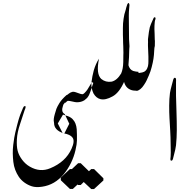

<svg xmlns="http://www.w3.org/2000/svg" viewBox="-20 -1115 1253 1283"><path d="M398.4 -226.1Q401.9 -225.1 405.3 -224.1Q449.7 -216.8 464.8 -195.3Q481.4 -172.4 458 -121.1Q418.9 -33.2 315.9 9.3Q247.6 38.1 179.2 -1.5Q149.4 -18.6 127.4 -48.1Q105.5 -77.6 97.9 -107.7Q90.3 -137.7 92.8 -183.8Q95.2 -230 114.3 -286.6L144 -377.4Q144 -377.9 145 -380.4Q146 -382.8 147 -384.3Q156.7 -409.2 144 -405.8Q137.2 -403.8 132.3 -390.6Q130.4 -385.7 127.9 -379.4Q125.5 -373 122.8 -367.4Q120.1 -361.8 115.2 -348.6Q113.3 -343.3 111.1 -336.4Q108.9 -329.6 107.2 -324.7Q105.5 -319.8 103.5 -312.5Q101.6 -305.2 100.3 -300.8Q99.1 -296.4 96.9 -288.3Q94.7 -280.3 93.8 -276.6Q92.8 -272.9 90.8 -264.4Q88.9 -255.9 82 -228.8Q75.2 -201.7 68.4 -146.5Q64.9 -116.7 65.4 -89.1Q65.9 -61.5 69.1 -33.2Q72.3 -4.9 81.8 20Q91.3 44.9 105.7 66.4Q120.1 87.9 142.8 104.5Q165.5 121.1 192.6 129.9Q219.7 138.7 260.7 132.8Q346.7 120.6 406.7 47.9Q434.1 14.6 454.1 -26.1Q474.1 -66.9 484.1 -110.4Q494.1 -153.8 494.1 -175.3Q494.1 -196.8 494.1 -214.4Q494.1 -231.9 492.7 -251.5Q488.8 -294.4 466.8 -316.9Q464.8 -319.3 462.9 -321.3Q447.3 -335.9 418.9 -343.3Q408.7 -346.2 400.9 -349.1L366.2 -290ZM427.7 -187.5Z M502 -24.4H519.5L585.9 40.5V55.2L519.5 121.1H502L435.1 57.6L434.1 40Z M505.9 -226.1ZM409.7 -354.5Q411.6 -353.5 412.6 -352.5L442.9 -288.1L409.7 -222.7L403.8 -224.6Q341.3 -245.6 341.3 -293Q341.3 -296.9 340.3 -299.8Q335.9 -316.4 346.2 -352.5Q355 -383.8 356.9 -387.7Q362.8 -403.3 377.4 -426.8Q392.1 -450.7 423.8 -479L432.6 -483.4L434.1 -482.9L456.1 -479L453.1 -473.1Q413.6 -431.6 404.3 -417.5Q402.3 -413.1 400.9 -408.2Q387.2 -368.7 409.7 -354.5Z M589.8 14.6H608.4L670.9 76.2V90.8L608.4 148.4H589.8L528.3 90.8H527.3L466.8 147.5H447.3L386.7 89.8L385.7 72.3L447.3 14.6H466.8L527.3 74.2V73.2Z M585.4 -258.3ZM562 -460.4Q557.1 -455.1 544.4 -445.3Q522.9 -431.6 494.1 -431.6Q483.9 -431.6 463.9 -436.5Q443.8 -441.4 433.1 -441.4Q424.8 -438 417.5 -426.8L407.2 -456.1Q409.7 -459 423.8 -474.6Q451.2 -504.4 474.6 -501.5Q482.4 -500.5 502.9 -492.7Q522 -485.4 529.3 -485.4Q529.3 -485.4 532.2 -485.4Q536.1 -485.8 544.4 -493.2Q556.6 -505.4 564.5 -517.1L594.2 -566.4L603.5 -561L583.5 -501.5Q576.2 -478.5 565.9 -465.8Q564 -463.4 562 -460.4ZM583 -251Z M803.7 -806.2Q803.2 -784.7 804.7 -762.2Q804.7 -753.9 804.2 -745.6Q804.2 -744.6 803.7 -700.7Q802.7 -653.8 789.6 -624Q761.7 -577.6 725.6 -569.3Q686 -563.5 656.7 -587.4Q638.7 -604 634.8 -637.7Q630.9 -671.4 641.6 -722.7Q619.6 -689.5 606.4 -643.6Q596.2 -606.9 590.8 -562Q588.4 -524.9 605 -490.2Q623 -459.5 650.9 -452.6Q684.6 -444.3 731.9 -470.7Q777.8 -495.1 812 -574.2Q824.2 -602.5 830.6 -627.9Q835.4 -647.9 838.4 -681.6Q843.3 -732.9 843.8 -786.1Q843.8 -797.4 845.2 -806.6Q844.7 -824.7 842.3 -853Q841.3 -931.2 840.8 -1008.8Q840.3 -1029.8 841.3 -1035.6Q841.8 -1043.9 843.3 -1060.1Q845.2 -1081.5 845.2 -1082.5Q842.8 -1094.7 839.4 -1094.7Q834.5 -1094.7 830.6 -1085.9Q828.6 -1081.5 823.7 -1064.5Q820.8 -1055.2 820.3 -1050.3Q819.8 -1047.9 811 -1019Q809.6 -1015.1 805.7 -989.3Q802.7 -969.7 802.2 -958Q801.3 -939.9 801.3 -927.7Q800.8 -915 801.3 -895.5Q801.3 -889.2 801.3 -882.3Q801.8 -863.3 802.2 -855Q802.2 -842.3 802.7 -827.6Q803.7 -815.9 803.7 -806.2ZM804.7 -600.1Q806.6 -543 840.3 -521.5Q859.9 -509.3 882.3 -509.3H889.6L920.9 -562L904.3 -635.7H896.5Q895.5 -636.2 883.8 -637.7Q855 -641.1 843.3 -666Q839.4 -674.8 838.4 -678.2L838.9 -678.7Q838.4 -686 837.4 -693.4L809.6 -645Z M968.8 -808.1Q970.7 -765.6 971.7 -737.3Q971.7 -733.4 971.7 -722.2Q972.2 -711.4 971.7 -705.6Q971.7 -699.7 971.2 -689.5Q970.7 -679.2 968.8 -672.9Q966.8 -666 963.6 -658.4Q960.4 -650.9 955.1 -645Q949.7 -639.2 942.9 -635.3Q934.6 -630.4 909.2 -627.4Q902.8 -626.5 893.6 -627.9Q892.6 -628.9 849.1 -568.8L893.1 -506.8Q906.7 -510.3 918.5 -520Q931.2 -530.3 942.4 -547.9Q954.1 -565.4 959.5 -577.1Q964.8 -588.4 974.6 -610.8Q986.3 -637.2 993.7 -667Q1001.5 -696.8 1005.4 -721.7Q1009.3 -746.1 1010.7 -780.3Q1011.2 -795.9 1014.6 -808.1L1015.1 -840.8Q1015.1 -846.2 1014.6 -847.2Q1014.2 -848.1 1014.2 -850.1Q1014.6 -861.8 1013.2 -889.2Q1011.2 -923.3 1012.2 -942.4Q1013.2 -975.6 1018.6 -986.3Q1019.5 -988.3 1019.5 -990.2Q1019.5 -998.5 1015.1 -999.5Q1009.3 -1000.5 1006.8 -995.1Q984.9 -947.8 981 -933.1Q975.1 -910.2 968.8 -853L969.2 -832.5Q968.8 -828.6 968.8 -822.3Z M1147.9 -595.2Q1150.9 -595.2 1153.1 -593.3Q1155.3 -591.3 1155.8 -587.4Q1156.2 -583.5 1156.5 -580.8Q1156.7 -578.1 1156.5 -573.2Q1156.2 -568.4 1156.2 -568.4Q1156.2 -557.6 1156.2 -538.6Q1156.2 -519.5 1156.2 -503.9Q1156.2 -488.3 1156.2 -474.6Q1156.7 -445.8 1159.2 -372.3Q1161.6 -298.8 1161.4 -246.1Q1161.1 -193.4 1156.2 -144Q1154.8 -125 1138.7 -64.9Q1138.2 -64 1137.5 -60.3Q1136.7 -56.6 1136 -54.2Q1135.3 -51.8 1134 -48.6Q1132.8 -45.4 1130.9 -43.7Q1128.9 -42 1126.5 -41.5Q1123 -41 1121.1 -42.7Q1119.1 -44.4 1118.9 -48.1Q1118.7 -51.8 1118.7 -54.9Q1118.7 -58.1 1119.4 -62.3Q1120.1 -66.4 1120.1 -67.4Q1121.1 -81.1 1121.1 -96.2Q1121.1 -111.3 1120.6 -130.1Q1120.1 -148.9 1120.1 -158.7Q1120.1 -192.9 1117.4 -241.7Q1114.7 -290.5 1112.5 -326.9Q1110.4 -363.3 1110.6 -409.2Q1110.8 -455.1 1115.7 -493.7Q1117.7 -505.9 1120.6 -518.3Q1123.5 -530.8 1128.4 -548.1Q1133.3 -565.4 1134.8 -572.3Q1135.3 -573.2 1135.5 -575Q1135.7 -576.7 1136.2 -577.9Q1136.7 -579.1 1137.2 -581.1Q1137.7 -583 1138.2 -584.5Q1138.7 -585.9 1139.4 -587.6Q1140.1 -589.4 1141.1 -590.6Q1142.1 -591.8 1143.1 -593Q1144 -594.2 1145.3 -594.7Q1146.5 -595.2 1147.9 -595.2Z"/></svg>

Font: Dehalvi Khush Khat
Style: Regular
Weight: 400
Version: Version 002.500